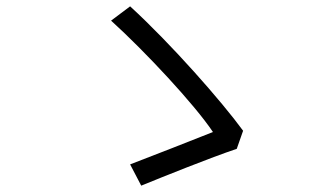

<svg xmlns="http://www.w3.org/2000/svg" viewBox="-20 -656 1040 605"><path d="M726 -187 746 -244C679 -336 519 -518 390 -636L330 -591C437 -494 593 -327 651 -240C596 -218 453 -162 390 -138L425 -71C491 -98 645 -160 726 -187Z"/></svg>

Font: ChiuKong Gothic CL Normal
Style: Regular
Weight: 350
Designer: Ryoko NISHIZUKA 西塚涼子 (kana, bopomofo & ideographs); Paul D. Hunt (Latin, Greek & Cyrillic); Sandoll Communications 산돌커뮤니
Foundry: Adobe
Version: Version 1.300